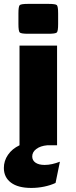

<svg xmlns="http://www.w3.org/2000/svg" viewBox="-21 -737 388 974"><path d="M78 0V-505.8H268.5V0ZM72.5 -615.5V-668.5Q72.5 -704.6 79.1 -711Q85.7 -717.3 122.3 -717.3H224.1Q260.7 -717.3 267.3 -711Q273.9 -704.6 273.9 -668.5V-615.5Q273.9 -578.9 267.3 -572.3Q260.7 -565.7 224.1 -565.7H122.3Q85.7 -565.7 79.1 -572.3Q72.5 -578.9 72.5 -615.5ZM218.4 0Q184.1 3.1 163.3 18.7Q142.5 34.2 142.5 56.8Q142.5 76.7 159.2 88.2Q175.9 99.7 205.4 99.7Q224 99.7 243.8 95.3Q263.6 90.8 282.9 83.3L260.8 191.1Q234.5 203.3 202.7 209.8Q171 216.4 137.4 216.4Q70.6 216.4 34.6 189.4Q-1.4 162.4 -1.4 114.8Q-1.4 78.8 19.6 48.3Q40.6 17.7 78 0Z"/></svg>

Font: Science Gothic
Style: Regular
Weight: 400
Designer: Thomas Phinney, Vassil Kateliev, Brandon Buerkle
Foundry: Font Detective LLC
Version: Version 1.018